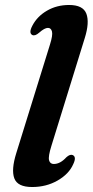

<svg xmlns="http://www.w3.org/2000/svg" viewBox="-20 -739 372 771"><path d="M320.5 -586.5 186.5 -153.5Q173 -110.5 177 -95.5Q181 -80.5 196 -80.5Q222 -80.5 246.5 -107.5Q261 -120.5 271.5 -116.5Q288.5 -109.5 274 -79.5Q257 -40.5 211.5 -14.2Q166 12 109 12Q50.5 12 37.5 -22.8Q24.5 -57.5 45.5 -124.5L180.5 -559.5Q192.5 -597.5 188.8 -612.2Q185 -627 172.5 -627Q159 -627 137.5 -608Q120.5 -593 109.5 -598.5Q94.5 -606.5 110 -636Q129.5 -673.5 168.8 -696.2Q208 -719 257.5 -719Q313.5 -719 326.8 -684Q340 -649 320.5 -586.5Z"/></svg>

Font: Fraunces 9pt S000 SemiBold
Style: Italic
Weight: 600
Italic angle: -16°
Version: Version 1.000; ttfautohint (v1.8.3)